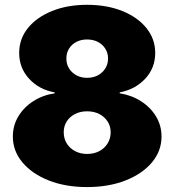

<svg xmlns="http://www.w3.org/2000/svg" viewBox="-20 -757 715 787"><path d="M336.9 9.8Q248.5 9.8 179.9 -17.3Q111.3 -44.4 72 -91.3Q32.7 -138.2 32.7 -197.3Q32.7 -242.7 55.2 -280Q77.6 -317.4 116.5 -342.3Q155.3 -367.2 204.1 -374.5V-378.4Q140.1 -389.6 99.4 -434.1Q58.6 -478.5 58.6 -540Q58.6 -597.7 94.5 -642.1Q130.4 -686.5 193.4 -711.9Q256.3 -737.3 336.9 -737.3Q418 -737.3 481.2 -711.9Q544.4 -686.5 580.3 -641.8Q616.2 -597.2 616.2 -540Q616.2 -478 575 -434.1Q533.7 -390.1 470.7 -378.4V-374.5Q518.6 -367.2 557.6 -342.3Q596.7 -317.4 619.4 -280Q642.1 -242.7 642.1 -197.3Q642.1 -138.2 602.8 -91.3Q563.5 -44.4 494.4 -17.3Q425.3 9.8 336.9 9.8ZM336.9 -126Q365.2 -126 387 -137.5Q408.7 -148.9 421.1 -169.2Q433.6 -189.5 433.6 -214.8Q433.6 -239.7 421.1 -259Q408.7 -278.3 387 -289.6Q365.2 -300.8 336.9 -300.8Q309.6 -300.8 287.8 -289.8Q266.1 -278.8 253.7 -259.5Q241.2 -240.2 241.2 -214.8Q241.2 -189 253.7 -168.9Q266.1 -148.9 287.8 -137.5Q309.6 -126 336.9 -126ZM336.9 -438Q361.8 -438 381.1 -448.2Q400.4 -458.5 411.6 -476.6Q422.9 -494.6 422.9 -517.1Q422.9 -540 411.6 -557.6Q400.4 -575.2 381.1 -585.2Q361.8 -595.2 336.9 -595.2Q312 -595.2 293 -585.2Q273.9 -575.2 262.9 -557.6Q252 -540 252 -517.1Q252 -494.6 262.9 -476.8Q273.9 -459 293 -448.5Q312 -438 336.9 -438Z"/></svg>

Font: Inter 16pt Black
Style: Regular
Weight: 900
Version: Version 4.001;git-66647c0bb